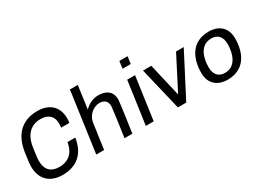

<svg xmlns="http://www.w3.org/2000/svg" viewBox="-35 -1349 2674 1988"><g transform="rotate(-30 1301.5 -355.0)"><path d="M400 -696C225 -696 105 -597 75 -388C58 -275 57 -253 57 -232C57 -69 156 10 301 10C459 10 577 -74 604 -261H510C492 -134 412 -79 313 -79C217 -79 156 -126 156 -241C156 -258 157 -279 173 -388C195 -544 279 -607 388 -607C473 -607 532 -565 532 -466C532 -452 531 -438 529 -423H627C630 -442 631 -460 631 -477C631 -624 533 -696 400 -696Z M899 -720H805L704 0H798L841 -304C852 -384 926 -446 997 -446C1053 -446 1090 -420 1090 -356C1089 -342 1078 -252 1066 -167L1042 0H1136L1161 -177C1174 -268 1187 -362 1187 -380C1187 -478 1120 -521 1029 -521C972 -521 913 -500 861 -447Z M1494 -720H1396L1384 -633H1482ZM1463 -511H1369L1297 0H1391Z M2045 -511H1953L1752 -120H1748L1657 -511H1558L1680 0H1780Z M2347 -521C2136 -521 2068 -351 2068 -187C2068 -54 2156 10 2272 10C2483 10 2551 -159 2551 -324C2551 -457 2463 -521 2347 -521ZM2336 -446C2404 -446 2455 -406 2455 -310C2455 -201 2414 -65 2283 -65C2215 -65 2163 -105 2163 -200C2163 -309 2200 -446 2336 -446Z"/></g></svg>

Font: Chivo
Style: Italic
Weight: 400
Italic angle: -8°
Designer: Hector Gatti
Foundry: Omnibus-Type
Version: Version 1.003;PS 001.003;hotconv 1.0.70;makeotf.lib2.5.58329